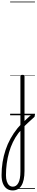

<svg xmlns="http://www.w3.org/2000/svg" viewBox="-129 -1468 465 2445"><path d="M150 106Q163 92 179.5 76.5Q196 61 213 44.5Q230 28 247 13.5Q264 -1 279 -12Q287 -19 295.5 -17Q304 -15 309 -7.5Q314 0 313.5 9Q313 18 304 26Q291 38 273 54Q255 70 236 87.5Q217 105 199 122.5Q181 140 166 154ZM32 957Q-12 957 -43.5 934Q-75 911 -92 868Q-109 825 -109 763Q-109 677 -96 596.5Q-83 516 -58 441Q-33 366 5 297Q43 228 93 166Q103 155 112 144.5Q121 134 131 124V-496Q131 -506 137.5 -510.5Q144 -515 157 -515Q171 -515 177 -510.5Q183 -506 183 -496V708Q183 771 173 818Q163 865 143.5 896Q124 927 96 942Q68 957 32 957ZM35 909Q57 909 74.5 897Q92 885 105 861Q118 837 124.5 801Q131 765 131 716V198Q124 206 117 213Q110 220 104 229Q65 281 35.5 342Q6 403 -13.5 471.5Q-33 540 -43 613.5Q-53 687 -53 763Q-53 808 -42.5 841Q-32 874 -12.5 891.5Q7 909 35 909ZM0 928H316V938H0ZM0 -20H316V0H0ZM0 -505H316V-500H0ZM0 -1448H316V-1438H0Z"/></svg>

Font: Playwrite ID Guides
Style: Regular
Weight: 400
Designer: Veronika Burian, José Scaglione
Foundry: TypeTogether
Version: Version 1.003